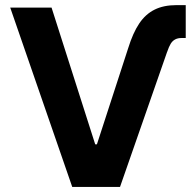

<svg xmlns="http://www.w3.org/2000/svg" viewBox="-20 -737 772 757"><path d="M675.2 -716.8H712.3V-587.1H695.6Q680.8 -587.1 670.3 -581.4Q659.9 -575.8 653 -564.5Q646.1 -553.3 639.1 -532.6Q639.1 -532.1 638.6 -531.6Q638.1 -531.2 638.1 -530.2L453.2 0H264.8L20.3 -707H183.3L355.4 -167.9H362.1L485.4 -547.1Q504.1 -607.4 528.9 -644.3Q553.7 -681.3 589.5 -699Q625.2 -716.8 675.2 -716.8Z"/></svg>

Font: Pretendard GOV Variable
Style: Regular
Weight: 400
Designer: Base glyphs from Inter by Rasmus Andersson; Hangul glyphs from Noto Sans CJK(Source Han Sans) by Jang Soo-young and Kang
Foundry: Kil Hyung-jin
Version: Version 1.307;Glyphs 3.2 (3192)